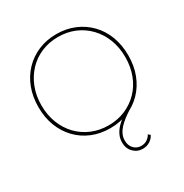

<svg xmlns="http://www.w3.org/2000/svg" viewBox="-210 -873 1219 1273"><g transform="rotate(-30 399.0 -237.0)"><path d="M518 236Q476 236 447 206.5Q418 177 418 132Q418 100 430.5 74Q443 48 464 26Q485 4 511.5 -15Q538 -34 566 -51L571 -33Q544 -16 520 2.5Q496 21 478 40.5Q460 60 450 82Q440 104 440 129Q440 167 462.5 190.5Q485 214 518 214Q544 214 563 201.5Q582 189 593 169L608 182Q596 206 572 221Q548 236 518 236ZM399 10Q324 10 261 -16Q198 -42 151.5 -90.5Q105 -139 80 -204.5Q55 -270 55 -349Q55 -428 80 -494Q105 -560 151.5 -608.5Q198 -657 261 -683.5Q324 -710 399 -710Q474 -710 537 -683.5Q600 -657 646.5 -609Q693 -561 718 -495Q743 -429 743 -349Q743 -270 718 -204.5Q693 -139 646.5 -90.5Q600 -42 537 -16Q474 10 399 10ZM399 -12Q469 -12 527.5 -37Q586 -62 629.5 -107Q673 -152 696.5 -214Q720 -276 720 -349Q720 -423 696.5 -484.5Q673 -546 629.5 -592Q586 -638 527.5 -663Q469 -688 399 -688Q330 -688 271 -663Q212 -638 169 -592Q126 -546 102 -484.5Q78 -423 78 -349Q78 -276 102 -214Q126 -152 169 -107Q212 -62 271 -37Q330 -12 399 -12Z"/></g></svg>

Font: Lexend Deca Thin
Style: Regular
Weight: 250
Designer: Bonnie Shaver-Troup, Thomas Jockin
Foundry: Lexend
Version: Version 1.007